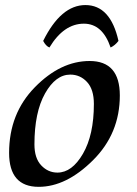

<svg xmlns="http://www.w3.org/2000/svg" viewBox="-20 -721 535 751"><path d="M204.6 -45.9Q261.7 -45.9 304.4 -119.6Q347.2 -193.4 347.2 -314.5Q347.2 -371.6 320.3 -400.4Q293.5 -429.2 254.9 -429.2Q197.8 -429.2 156.2 -355.5Q114.7 -281.7 114.7 -156.2Q114.7 -102.1 141.4 -74Q168 -45.9 204.6 -45.9ZM131.3 9.8Q15.6 9.8 15.6 -123Q15.6 -276.9 116.2 -379.6Q216.8 -482.4 330.6 -482.4Q448.7 -482.4 448.7 -347.7Q448.7 -198.7 344 -94.5Q239.3 9.8 131.3 9.8ZM314 -701.2Q412.1 -701.2 443.4 -561Q430.2 -543.5 412.6 -535.2Q380.9 -628.4 308.1 -628.4Q229.5 -628.4 173.3 -535.2Q159.2 -541 148.9 -561Q218.3 -701.2 314 -701.2Z"/></svg>

Font: Kelvinch
Style: Italic
Weight: 400
Italic angle: -10°
Designer: Paul James Miller
Foundry: High-Logic / Made with FontCreator
Version: Version 3.40;July 22, 2017;FontCreator 11.0.0.2388 64-bit